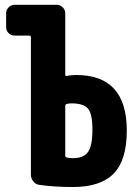

<svg xmlns="http://www.w3.org/2000/svg" viewBox="-20 -750 540 780"><path d="M275.4 -107.4Q319.3 -107.4 337.4 -132.3Q355.5 -157.2 355.5 -224.6Q355.5 -286.1 337.9 -308.1Q320.3 -330.1 269.5 -330.1Q258.8 -330.1 250 -327.1Q245.1 -325.2 245.1 -320.3V-117.2Q245.1 -112.3 250 -110.4Q260.7 -107.4 275.4 -107.4ZM290 -445.3Q495.1 -445.3 495.1 -219.7Q495.1 -99.6 441.9 -44.9Q388.7 9.8 275.4 9.8Q202.1 9.8 139.6 1Q125 -1 115.2 -13.2Q105.5 -25.4 105.5 -40V-599.6Q105.5 -604.5 99.6 -605.5H40Q25.4 -605.5 15.1 -615.2Q4.9 -625 4.9 -639.6V-695.3Q4.9 -710 15.1 -720.2Q25.4 -730.5 40 -730.5H210Q224.6 -730.5 234.9 -720.2Q245.1 -710 245.1 -695.3V-445.3Q245.1 -443.4 247.1 -441.9Q249 -440.4 250 -441.4Q268.6 -445.3 290 -445.3Z"/></svg>

Font: Rounded-L Mgen+ 1m bold
Style: Bold
Weight: 700
Designer: [Source Han Sans]
Ryoko NISHIZUKA  (kana & ideographs); Paul D. Hunt (Latin, Greek & Cyrillic); Wenlong ZHANG  (bopomofo
Version: Version 1.059.20150602